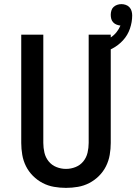

<svg xmlns="http://www.w3.org/2000/svg" viewBox="-20 -903 661 931"><path d="M300 8Q271 8 242 3Q213 -2 187 -15.5Q161 -29 140 -50Q119 -71 106 -97Q93 -123 88 -152Q83 -181 83 -210V-735H190V-210Q190 -186 195.5 -162.5Q201 -139 216 -120.5Q231 -102 253.5 -93Q276 -84 300 -84Q324 -84 346.5 -93Q369 -102 384 -120.5Q399 -139 404.5 -162.5Q410 -186 410 -210V-735H517V-210Q517 -181 512 -152Q507 -123 494 -97Q481 -71 460 -50Q439 -29 413 -15.5Q387 -2 358 3Q329 8 300 8ZM464 -643 447 -693Q466 -697 483.5 -704Q501 -711 517 -721.5Q533 -732 545 -747Q557 -762 564 -779Q555 -780 545.5 -783.5Q536 -787 529 -794.5Q522 -802 519.5 -811.5Q517 -821 517 -831Q517 -841 520 -851.5Q523 -862 530.5 -869Q538 -876 548 -879.5Q558 -883 569 -883Q579 -883 589.5 -879.5Q600 -876 607.5 -868Q615 -860 618 -849.5Q621 -839 621 -828Q621 -796 610 -764Q599 -732 576.5 -707.5Q554 -683 524.5 -667.5Q495 -652 464 -643Z"/></svg>

Font: Iosevka Aile Semibold
Style: Regular
Weight: 600
Designer: Belleve Invis
Foundry: Belleve Invis
Version: Version 31.1.0; ttfautohint (v1.8.4)